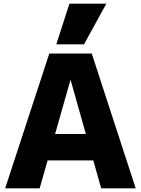

<svg xmlns="http://www.w3.org/2000/svg" viewBox="-20 -1020 763 1040"><path d="M8 0 247 -730H477L715 0H528L363 -585H361L195 0ZM164 -151V-294H559V-151ZM435 -780H285L356 -1000H556Z"/></svg>

Font: M PLUS 1 ExtraBold
Style: Regular
Weight: 800
Designer: Coji Morishita
Foundry: UNDERFOREST DESIGN
Version: Version 1.001